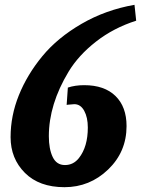

<svg xmlns="http://www.w3.org/2000/svg" viewBox="-20 -767 586 798"><path d="M264 -332Q261 -332 257 -331L262 -403Q292 -413 330 -413Q414 -413 460 -368Q506 -323 506 -243Q506 -136 429.5 -62.5Q353 11 248 11Q143 11 83.5 -48.5Q24 -108 24 -197Q24 -286 58.5 -371.5Q93 -457 156 -533.5Q219 -610 319 -668Q419 -726 539 -747L546 -681Q452 -651 379 -594Q306 -537 265 -469Q183 -333 183 -201Q183 -148 199 -114.5Q215 -81 250 -81Q285 -81 308 -110Q345 -157 345 -237Q345 -279 330 -306.5Q315 -334 289 -334Z"/></svg>

Font: Andada
Style: Bold Italic
Weight: 700
Italic angle: -8.29999°
Designer: Carolina Giovagnoli
Foundry: Carolina Giovagnoli
Version: Version 1.003